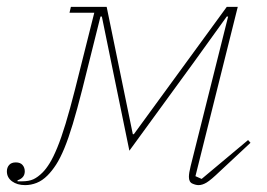

<svg xmlns="http://www.w3.org/2000/svg" viewBox="-46 -526 776 558"><path d="M27 12Q4 12 -11 1Q-26 -10 -26 -28Q-26 -39 -19.5 -46.5Q-13 -54 0 -54Q13 -54 19.5 -46.5Q26 -39 26 -28Q26 -9 5 -2V1H17Q38 1 51 -5Q64 -11 78 -25Q88 -35 98.5 -52Q109 -69 120.5 -97Q132 -125 144.5 -166Q157 -207 172 -266L228 -489H156L160 -506H264L340 -136H343L613 -506H645L522 -14L540 -6L675 -119L682 -111L593 -28Q567 -3 554.5 4.5Q542 12 531 12Q523 12 513 7.5Q503 3 503 -12Q503 -23 508 -43L617 -478H613L518 -346L330 -88L277 -346L250 -478H246L193 -266Q178 -207 165.5 -165.5Q153 -124 141 -95Q129 -66 117 -47.5Q105 -29 92 -16Q77 -1 60.5 5.5Q44 12 27 12Z"/></svg>

Font: IBM Plex Serif Thin
Style: Italic
Weight: 100
Italic angle: -14°
Designer: Mike Abbink, Paul van der Laan, Pieter van Rosmalen
Foundry: Bold Monday
Version: Version 3.001